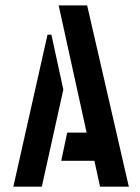

<svg xmlns="http://www.w3.org/2000/svg" viewBox="-20 -704 527 724"><path d="M30.3 0 159.2 -573.2H173.8L218.8 -366.2L137.7 0ZM210.9 -97.7 233.4 -204.1H306.6L201.2 -683.6H308.6L465.8 0H357.4L335.9 -97.7Z"/></svg>

Font: Post No Bills Colombo
Style: Bold
Weight: 800
Designer: Kosala Senevirathne, Siva Puranthara, Lasantha Premarathna, Tharique Azeez
Foundry: Mooniak
Version: Version 1.220 ; ttfautohint (v1.5)